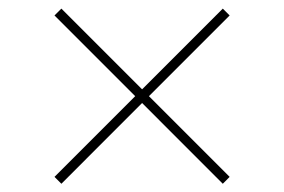

<svg xmlns="http://www.w3.org/2000/svg" viewBox="-20 -513 676 457"><path d="M510.3 -75.6 318.2 -267.8 126.1 -75.6 109.7 -92 301.8 -284.1 109.7 -476.2 126.1 -492.5 318.2 -300.4 510.3 -492.5 526.6 -476.2 334.5 -284.1 526.6 -92Z"/></svg>

Font: Inter Thin BETA
Style: Regular
Weight: 100
Designer: Rasmus Andersson
Foundry: rsms
Version: Version 3.011;git-f93a4a705